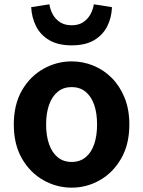

<svg xmlns="http://www.w3.org/2000/svg" viewBox="-20 -859 666 893"><path d="M313.3 13.8Q243.3 13.8 181.6 -21.1Q119.9 -55.9 82 -121.7Q44.2 -187.5 44.2 -279.9Q44.2 -372.8 82 -438.4Q119.9 -503.9 181.6 -538.7Q243.3 -573.5 313.3 -573.5Q365.7 -573.5 414.1 -553.9Q462.4 -534.2 500 -496.4Q537.6 -458.5 559.6 -404.2Q581.6 -349.8 581.6 -279.9Q581.6 -187.5 543.6 -121.7Q505.7 -55.9 444.5 -21.1Q383.3 13.8 313.3 13.8ZM313.3 -105.8Q351.3 -105.8 377.9 -127.3Q404.5 -148.9 418 -188.2Q431.5 -227.4 431.5 -279.9Q431.5 -332.7 418 -371.7Q404.5 -410.7 377.9 -432.3Q351.3 -454 313.3 -454Q275.2 -454 248.7 -432.3Q222.1 -410.7 208.3 -371.7Q194.5 -332.7 194.5 -279.9Q194.5 -227.4 208.3 -188.2Q222.1 -148.9 248.7 -127.3Q275.2 -105.8 313.3 -105.8ZM313.3 -648.1Q249.7 -648.1 208.7 -672.5Q167.7 -696.9 147.6 -737.2Q127.6 -777.4 125 -825.7L209.6 -839Q213.6 -813.3 226 -791.2Q238.3 -769.2 260 -755.3Q281.6 -741.5 313.3 -741.5Q344.9 -741.5 366.2 -755.3Q387.4 -769.2 399.9 -791.2Q412.4 -813.3 416.4 -839L500.8 -825.7Q499.1 -777.4 479 -737.2Q458.9 -696.9 418.4 -672.5Q377.9 -648.1 313.3 -648.1Z"/></svg>

Font: Noto Sans HK Thin
Style: Regular
Weight: 100
Designer: Ryoko NISHIZUKA 西塚涼子 (kana, bopomofo & ideographs); Paul D. Hunt (Latin, Greek & Cyrillic); Sandoll Communications 산돌커뮤니
Foundry: Adobe
Version: Version 2.004-H2;hotconv 1.0.118;makeotfexe 2.5.65603